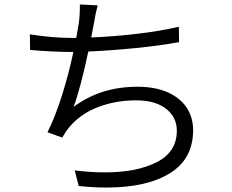

<svg xmlns="http://www.w3.org/2000/svg" viewBox="-20 -805 1040 861"><path d="M300 -635H322L334 -705Q339 -746 338 -785L418 -781Q408 -744 401 -700L389 -637Q488 -641 592 -653Q696 -665 782 -685L783 -616Q695 -600 584 -589Q473 -578 376 -574Q340 -405 310 -326Q375 -373 445 -394.5Q515 -416 597 -416Q675 -416 731 -391.5Q787 -367 816.5 -323Q846 -279 846 -221Q846 -93 742.5 -28.5Q639 36 458 36Q395 36 333 29L315 -41Q384 -32 451 -32Q594 -32 683.5 -78Q773 -124 773 -219Q773 -279 725 -317Q677 -355 590 -355Q498 -355 419 -324.5Q340 -294 291 -235Q275 -216 259 -188L193 -212Q228 -282 258.5 -379Q289 -476 309 -572H301Q218 -572 115 -581L114 -651Q216 -635 300 -635Z"/></svg>

Font: Sinter Normal
Style: Regular
Weight: 350
Foundry: Adobe & rsms
Version: Version 1.000